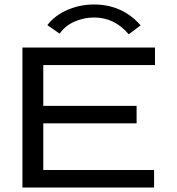

<svg xmlns="http://www.w3.org/2000/svg" viewBox="-20 -836 790 856"><path d="M80 0V-624H671V-546H173V-364H589V-286H173V-78H667V0ZM246 -686 191 -724Q225 -768 281 -792Q337 -816 399 -816Q525 -816 607 -723L554 -683Q491 -758 399 -758Q355 -758 313 -740Q271 -722 246 -686Z"/></svg>

Font: Inconsolata ExtraExpanded Medium
Style: Regular
Weight: 500
Width: 8
Monospace: yes
Designer: Raph Levien, Cyreal, Brenton Simpson
Foundry: Raph Levien, Cyreal, Google
Version: Version 3.001; ttfautohint (v1.8.2.53-6de2)